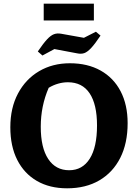

<svg xmlns="http://www.w3.org/2000/svg" viewBox="-20 -1009 748 1041"><path d="M344 12Q249 12 180 -28Q111 -68 73.5 -142Q36 -216 36 -319Q36 -424 77.5 -502Q119 -580 192 -623Q265 -666 359 -666Q455 -666 525.5 -626.5Q596 -587 634 -514Q672 -441 672 -341Q672 -232 632 -153Q592 -74 518.5 -31Q445 12 344 12ZM355 -86Q427 -86 466.5 -148.5Q506 -211 506 -329Q506 -443 466 -503Q426 -563 348 -563Q322 -563 295.5 -555.5Q269 -548 244 -533Q201 -434 201 -322Q201 -208 241.5 -147Q282 -86 355 -86ZM217 -898V-989H489V-898ZM210 -708 185 -730Q215 -774 235 -795.5Q255 -817 272.5 -823.5Q290 -830 312 -826L435 -804L500 -837L525 -816Q495 -771 474.5 -749Q454 -727 437 -721Q420 -715 397 -720L275 -743Z"/></svg>

Font: Piazzolla SC
Style: Bold
Weight: 700
Designer: Juan Pablo del Peral
Foundry: Huerta Tipografica
Version: Version 1.330